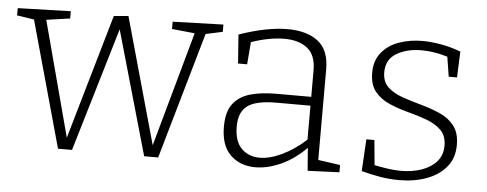

<svg xmlns="http://www.w3.org/2000/svg" viewBox="-47 -630 1868 737"><g transform="rotate(5 887.0 -262.0)"><path d="M592 -522 787 -528V-500L722 -486L582 2H528L392 -475L250 2H196L61 -484L-5 -494V-522L199 -528V-500L108 -487L226 -43L365 -524L421 -529L557 -43L680 -485L592 -494Z M1158 3 1151 -85Q1107 -40 1055.5 -16.5Q1004 7 956 7Q898 7 860.5 -29Q823 -65 823 -138Q823 -197 847.5 -227.5Q872 -258 914 -269.5Q956 -281 1009 -281H1147V-383Q1147 -442 1114 -468Q1081 -494 1026 -494Q967 -494 898 -470L891 -384H856L848 -495Q954 -532 1035 -532Q1108 -532 1151.5 -499Q1195 -466 1195 -391V-42L1280 -30V-2ZM872 -143Q872 -86 899.5 -58.5Q927 -31 970 -31Q1009 -31 1056 -53.5Q1103 -76 1147 -116V-247H1016Q938 -247 905 -223Q872 -199 872 -143Z M1418 -400Q1418 -363 1440 -342.5Q1462 -322 1496.5 -310Q1531 -298 1569.5 -287.5Q1608 -277 1642.5 -262Q1677 -247 1698.5 -219.5Q1720 -192 1720 -146Q1720 -95 1692 -61Q1664 -27 1616.5 -9.5Q1569 8 1511 8Q1474 8 1438 2Q1402 -4 1365 -14L1372 -137H1403L1412 -41Q1436 -36 1463 -32Q1490 -28 1514 -28Q1558 -28 1594 -40.5Q1630 -53 1651.5 -77.5Q1673 -102 1673 -139Q1673 -177 1651 -198.5Q1629 -220 1595 -232.5Q1561 -245 1522.5 -255Q1484 -265 1449.5 -280Q1415 -295 1393.5 -321.5Q1372 -348 1372 -394Q1372 -441 1397.5 -472Q1423 -503 1464.5 -517.5Q1506 -532 1554 -532Q1585 -532 1623.5 -525.5Q1662 -519 1702 -504L1698 -404H1666L1654 -480Q1602 -496 1554 -496Q1497 -496 1457.5 -472.5Q1418 -449 1418 -400Z"/></g></svg>

Font: Bitter Light
Style: Regular
Weight: 300
Designer: Sol Matas, and Bitter project Authors
Foundry: Sol Matas
Version: Version 2.001